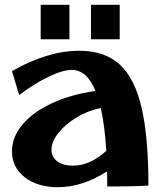

<svg xmlns="http://www.w3.org/2000/svg" viewBox="-20 -777 670 802"><path d="M428 2Q428 -41 427 -61Q324 5 222 5Q137 5 83.5 -36.5Q30 -78 30 -145Q30 -205 74.5 -257.5Q119 -310 198.5 -346.5Q278 -383 379 -397Q343 -485 280 -485Q242 -485 182 -456Q122 -427 60 -380L30 -480Q179 -565 312 -565Q416 -565 479 -508.5Q542 -452 571 -329Q600 -206 600 -2Q548 2 428 2ZM424 -147Q418 -249 401 -326Q350 -316 302.5 -288Q255 -260 225 -223Q195 -186 195 -152Q195 -121 219.5 -103Q244 -85 285 -85Q356 -85 424 -147ZM150 -757H270V-613H150ZM360 -757H480V-613H360Z"/></svg>

Font: Otomanopee
Style: Regular
Weight: 400
Designer: Das Ende der Wildnis
Foundry: Gutenberg Labo
Version: Version 3.000